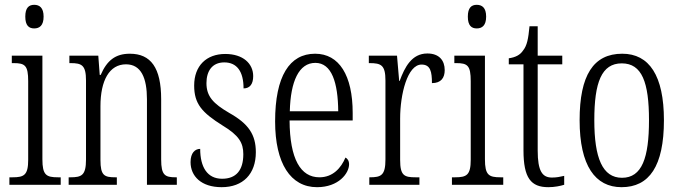

<svg xmlns="http://www.w3.org/2000/svg" viewBox="-20 -767 2820 797"><path d="M122 -649C144 -649 161 -661 161 -698C161 -735 144 -747 122 -747C100 -747 85 -735 85 -698C85 -661 100 -649 122 -649ZM19 0H232V-31H221C172 -31 156 -40 156 -106V-536H29V-505H37C84 -505 97 -495 97 -430V-104C97 -40 80 -31 32 -31H19Z M265 0H465V-31H459C413 -31 397 -38 397 -103V-326C397 -433 434 -500 503 -500C566 -500 590 -443 590 -355V0H714V-31H710C665 -31 649 -39 649 -105V-355C649 -486 606 -544 519 -544C459 -544 424 -516 398 -456H394L388 -536H268V-505H273C319 -505 337 -497 337 -433V-105C337 -39 319 -31 272 -31H265Z M900 10C989 10 1042 -45 1042 -135C1042 -208 1012 -253 932 -298C865 -337 837 -367 837 -422C837 -471 860 -508 911 -508C963 -508 991 -471 991 -400C1018 -400 1031 -419 1031 -451C1031 -503 989 -543 915 -543C837 -543 786 -494 786 -412C786 -336 818 -300 904 -246C972 -205 990 -174 990 -127C990 -60 960 -25 902 -25C840 -25 811 -74 811 -149C790 -149 771 -133 771 -94C771 -36 815 10 900 10Z M1296 10C1386 10 1429 -48 1429 -85C1429 -100 1422 -109 1414 -113C1396 -70 1362 -31 1306 -31C1228 -31 1183 -106 1182 -267H1444V-298C1444 -454 1388 -544 1288 -544C1182 -544 1122 -451 1122 -263C1122 -89 1186 10 1296 10ZM1384 -305H1183C1186 -430 1221 -506 1289 -506C1357 -506 1383 -424 1384 -305Z M1513 0H1721V-31H1705C1658 -31 1641 -38 1641 -103V-275C1641 -375 1671 -499 1730 -499C1767 -499 1773 -469 1773 -422C1811 -422 1826 -444 1826 -476C1826 -516 1803 -545 1754 -545C1689 -545 1660 -488 1639 -431H1637L1628 -536H1511V-505H1514C1562 -505 1580 -497 1580 -433V-105C1580 -39 1562 -31 1515 -31H1513Z M1959 -649C1981 -649 1998 -661 1998 -698C1998 -735 1981 -747 1959 -747C1937 -747 1922 -735 1922 -698C1922 -661 1937 -649 1959 -649ZM1856 0H2069V-31H2058C2009 -31 1993 -40 1993 -106V-536H1866V-505H1874C1921 -505 1934 -495 1934 -430V-104C1934 -40 1917 -31 1869 -31H1856Z M2256 10C2282 10 2306 5 2322 0V-37C2304 -33 2291 -30 2271 -30C2231 -30 2212 -57 2212 -142V-500H2314V-536H2212V-658H2178C2173 -606 2168 -578 2151 -557C2139 -539 2120 -529 2092 -525V-500H2153V-143C2153 -28 2184 10 2256 10Z M2560 10C2675 10 2736 -77 2736 -268C2736 -453 2675 -544 2563 -544C2443 -544 2386 -454 2386 -268C2386 -79 2451 10 2560 10ZM2562 -29C2481 -29 2447 -111 2447 -268C2447 -425 2477 -504 2561 -504C2645 -504 2674 -425 2674 -268C2674 -112 2645 -29 2562 -29Z"/></svg>

Font: Noto Serif Georgian ExtraCondensed Light
Style: Regular
Weight: 300
Width: 2
Designer: Monotype Design Team, Akaki Razmadze
Foundry: Google LLC
Version: Version 2.003